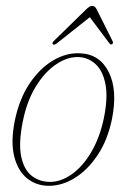

<svg xmlns="http://www.w3.org/2000/svg" viewBox="-20 -608 420 636"><path d="M244 -431.5Q310 -429.5 340.2 -369.2Q370.5 -309 350.5 -211.5Q336 -143 303.2 -94Q270.5 -45 228.2 -18.8Q186 7.5 142 7.5Q100.5 7.5 69.8 -17.2Q39 -42 27 -90.2Q15 -138.5 29 -208Q43.5 -279 77 -329.8Q110.5 -380.5 154.5 -407Q198.5 -433.5 244 -431.5ZM146 -5.5Q182 -5.5 217.8 -30.8Q253.5 -56 281.5 -102.8Q309.5 -149.5 323.5 -214Q338 -283.5 329.5 -328.2Q321 -373 297 -395.2Q273 -417.5 241 -419Q204.5 -420.5 166.8 -395.5Q129 -370.5 99 -322Q69 -273.5 55.5 -205.5Q41 -133.5 50.2 -89.5Q59.5 -45.5 85.2 -25.5Q111 -5.5 146 -5.5ZM169 -465Q158.5 -457 155 -461.5Q151.5 -465.5 157.5 -471.5L266 -577.5Q277 -588.5 285 -588.5Q294.5 -588.5 300 -577.5L353 -471.5Q356.5 -465 351 -461.5Q346.5 -458.5 342 -465L277.5 -551Z"/></svg>

Font: Fraunces 144pt S050 Thin
Style: Italic
Weight: 100
Italic angle: -16°
Version: Version 1.000; ttfautohint (v1.8.3)